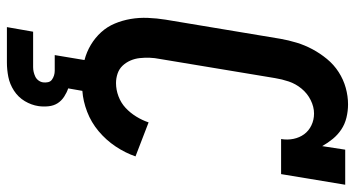

<svg xmlns="http://www.w3.org/2000/svg" viewBox="-250 -532 1003 542"><g transform="rotate(90 251.0 -261.5)"><path d="M57 220 70 146H170Q177 146 183.5 144.5Q190 143 196.5 140Q203 137 207.5 131Q212 125 213 118Q214 111 212.5 104Q211 97 205.5 93Q200 89 193.5 87Q187 85 180 85H136L150 1Q127 -5 107 -17Q87 -29 71.5 -46Q56 -63 47 -84.5Q38 -106 34 -129.5Q30 -153 31 -178Q32 -203 36 -228L90 -552Q94 -575 101 -598Q108 -621 119.5 -642.5Q131 -664 147 -683.5Q163 -703 184 -716.5Q205 -730 228.5 -736.5Q252 -743 275 -743Q294 -743 312.5 -738.5Q331 -734 346 -724Q361 -714 372.5 -700Q384 -686 393 -670L403 -735H502L472 -554H373Q376 -572 372.5 -589Q369 -606 359.5 -619Q350 -632 334.5 -639.5Q319 -647 301 -647Q282 -647 263 -637.5Q244 -628 230.5 -611.5Q217 -595 210.5 -575.5Q204 -556 201 -537L147 -212Q144 -197 143.5 -183Q143 -169 144.5 -155Q146 -141 151.5 -128.5Q157 -116 166 -106.5Q175 -97 188 -92.5Q201 -88 215 -88Q234 -88 252.5 -95Q271 -102 285 -115Q299 -128 309.5 -145Q320 -162 326 -180L422 -143Q412 -114 394 -87Q376 -60 351 -39Q326 -18 296 -6.5Q266 5 237 7L230 47Q242 51 253.5 58.5Q265 66 272 77Q279 88 280.5 102.5Q282 117 280 131Q277 151 266 169.5Q255 188 236.5 200Q218 212 197.5 216Q177 220 157 220Z"/></g></svg>

Font: Iosevka Curly Slab
Style: Bold Italic
Weight: 700
Italic angle: -9°
Monospace: yes
Designer: Belleve Invis
Foundry: Belleve Invis
Version: Version 22.1.2; ttfautohint (v1.8.4)